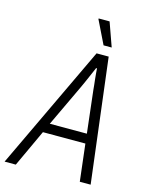

<svg xmlns="http://www.w3.org/2000/svg" viewBox="-165 -947 786 1026"><g transform="rotate(15 228.0 -434.5)"><path d="M-37 0 288 -686H355L439 0H379L355 -205H120L25 0ZM144 -258H349L322 -493Q321 -505 319.5 -519.5Q318 -534 316 -550.5Q314 -567 313 -582Q312 -597 311 -609H306Q299 -593 290 -572Q281 -551 271.5 -529.5Q262 -508 255 -493ZM313 -737 250 -866 251 -869H311L358 -737Z"/></g></svg>

Font: Archivo Condensed ExtraLight
Style: Italic
Weight: 250
Width: 3
Italic angle: -10°
Designer: Hector Gatti
Foundry: Omnibus-Type
Version: Version 2.001